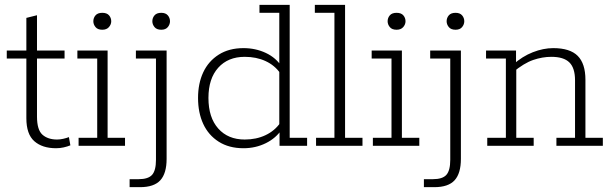

<svg xmlns="http://www.w3.org/2000/svg" viewBox="-20 -603 2530 794"><path d="M212 10Q155 10 122 -19Q89 -48 89 -114V-361H8V-394H89V-529L133 -540V-394H247V-361H133V-121Q133 -66 155.5 -46Q178 -26 216 -26Q228 -26 241.5 -29Q255 -32 265 -36L271 -2Q259 3 243.5 6.5Q228 10 212 10Z M305 0V-33H382V-361H300V-394H425V-33H497V0ZM403 -480Q384 -480 375 -491Q366 -502 366 -515Q366 -529 375 -539.5Q384 -550 403 -550Q422 -550 431 -539.5Q440 -529 440 -515Q440 -502 430.5 -491Q421 -480 403 -480Z M516 171V138H553Q593 138 609 120Q625 102 625 58V-361H542V-394H669V54Q669 114 643 142.5Q617 171 559 171ZM647 -480Q628 -480 619 -491Q610 -502 610 -515Q610 -529 619 -539.5Q628 -550 647 -550Q665 -550 674 -539.5Q683 -529 683 -515Q683 -502 674 -491Q665 -480 647 -480Z M987 10Q927 10 884.5 -17Q842 -44 820.5 -90.5Q799 -137 799 -198Q799 -258 820.5 -304Q842 -350 884.5 -377Q927 -404 987 -404Q1037 -404 1079.5 -384Q1122 -364 1146 -326L1135 -332V-550H1053V-583H1178V-33H1250V0H1136V-63L1146 -69Q1122 -32 1079.5 -11Q1037 10 987 10ZM992 -26Q1040 -26 1078 -44Q1116 -62 1139 -95L1135 -72V-322L1139 -300Q1116 -333 1078 -350.5Q1040 -368 992 -368Q923 -368 882.5 -323Q842 -278 842 -198Q842 -117 882.5 -71.5Q923 -26 992 -26Z M1287 0V-33H1363V-550H1282V-583H1407V-33H1479V0Z M1522 0V-33H1599V-361H1517V-394H1642V-33H1714V0ZM1620 -480Q1601 -480 1592 -491Q1583 -502 1583 -515Q1583 -529 1592 -539.5Q1601 -550 1620 -550Q1639 -550 1648 -539.5Q1657 -529 1657 -515Q1657 -502 1647.5 -491Q1638 -480 1620 -480Z M1733 171V138H1770Q1810 138 1826 120Q1842 102 1842 58V-361H1759V-394H1886V54Q1886 114 1860 142.5Q1834 171 1776 171ZM1864 -480Q1845 -480 1836 -491Q1827 -502 1827 -515Q1827 -529 1836 -539.5Q1845 -550 1864 -550Q1882 -550 1891 -539.5Q1900 -529 1900 -515Q1900 -502 1891 -491Q1882 -480 1864 -480Z M1995 0V-33H2072V-361H1990V-394H2114V-340L2102 -336Q2140 -370 2183.5 -387Q2227 -404 2268 -404Q2337 -404 2369 -372Q2401 -340 2401 -273V-33H2473V0H2281V-33H2358V-271Q2358 -322 2334.5 -345Q2311 -368 2260 -368Q2223 -368 2185 -355Q2147 -342 2101 -304L2115 -329V-33H2187V0Z"/></svg>

Font: Rokkitt ExtraLight
Style: Regular
Weight: 250
Version: Version 3.103